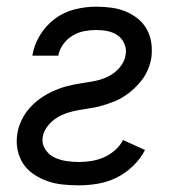

<svg xmlns="http://www.w3.org/2000/svg" viewBox="-20 -548 540 576"><path d="M217 8Q192 8 168 5.5Q144 3 122.5 -4.5Q101 -12 81.5 -25Q62 -38 49.5 -57Q37 -76 32.5 -99.5Q28 -123 32 -147Q35 -167 44.5 -187Q54 -207 68.5 -223.5Q83 -240 101.5 -253Q120 -266 140 -275Q160 -284 181 -289.5Q202 -295 222.5 -298Q243 -301 264 -305Q285 -309 304.5 -318.5Q324 -328 339 -345.5Q354 -363 357 -384Q360 -401 353 -417Q346 -433 333 -442Q320 -451 303.5 -454.5Q287 -458 269 -458Q251 -458 232.5 -454.5Q214 -451 197.5 -441Q181 -431 169.5 -415Q158 -399 155 -381H77Q82 -413 100 -442.5Q118 -472 145 -492Q172 -512 204.5 -520Q237 -528 268 -528Q291 -528 313.5 -525Q336 -522 356 -514Q376 -506 393 -492.5Q410 -479 420.5 -460Q431 -441 434 -419Q437 -397 434 -374Q431 -357 424 -340Q417 -323 406 -308.5Q395 -294 381.5 -281.5Q368 -269 352.5 -259Q337 -249 320 -242.5Q303 -236 286 -231Q269 -226 251.5 -223.5Q234 -221 217 -218Q200 -215 182.5 -209.5Q165 -204 149.5 -194Q134 -184 122.5 -169Q111 -154 108 -137Q105 -117 115.5 -100.5Q126 -84 142.5 -76Q159 -68 178 -65Q197 -62 217 -62Q235 -62 254 -65Q273 -68 290.5 -75.5Q308 -83 324 -96.5Q340 -110 349 -128L415 -98Q402 -72 379 -50Q356 -28 329.5 -15Q303 -2 274 3Q245 8 217 8Z"/></svg>

Font: Iosevka Algr
Style: Italic
Weight: 400
Italic angle: -9°
Monospace: yes
Designer: Belleve Invis
Foundry: Belleve Invis
Version: Version 26.0.2; ttfautohint (v1.8.3)